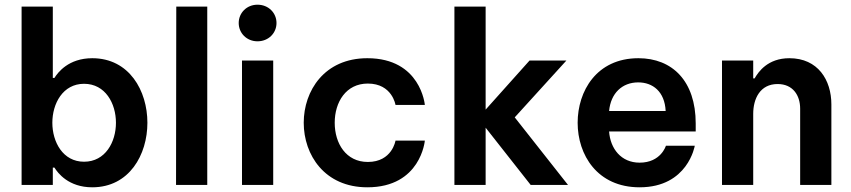

<svg xmlns="http://www.w3.org/2000/svg" viewBox="-20 -788 3624 818"><path d="M373 10C531 10 608 -129 608 -265C608 -401 531 -540 373 -540C272 -540 226 -479 212 -456H205V-760H72V0H205V-74H212C226 -51 272 10 373 10ZM338 -99C248 -99 203 -183 203 -265C203 -347 248 -431 338 -431C429 -431 474 -347 474 -265C474 -183 429 -99 338 -99Z M863 0V-760H731L730 0Z M1077 -612C1124 -612 1158 -647 1158 -690C1158 -733 1124 -768 1077 -768C1031 -768 997 -733 997 -690C997 -647 1031 -612 1077 -612ZM1144 0V-530H1011V0Z M1545 10C1773 10 1790 -189 1790 -189H1665C1665 -189 1651 -98 1547 -98C1454 -98 1406 -177 1406 -265C1406 -353 1454 -432 1547 -432C1651 -432 1665 -341 1665 -341H1790C1790 -341 1773 -540 1545 -540C1362 -540 1274 -401 1274 -265C1274 -128 1363 10 1545 10Z M2049 0V-244L2241 0H2400L2173 -288L2393 -530H2236L2049 -321V-760H1916V0Z M2705 10C2911 10 2940 -167 2940 -167H2817C2817 -167 2796 -95 2705 -95C2626 -95 2580 -155 2575 -228H2944V-262C2944 -443 2844 -540 2700 -540C2521 -540 2441 -399 2441 -265C2441 -129 2524 10 2705 10ZM2575 -315C2582 -391 2631 -437 2699 -437C2761 -437 2812 -398 2816 -315Z M3189 0V-303C3189 -367 3218 -430 3293 -430C3358 -430 3389 -382 3389 -325V0H3522V-343C3522 -447 3465 -540 3343 -540C3251 -540 3211 -482 3195 -454H3189V-530H3056V0Z"/></svg>

Font: Be Vietnam Pro SemiBold
Style: Regular
Weight: 600
Designer: Lam Bao, Tony Le, Vietanh Nguyen
Foundry: Yellow Type Foundry
Version: Version 1.002